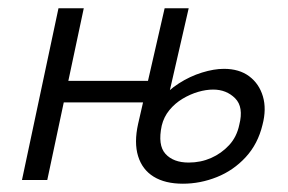

<svg xmlns="http://www.w3.org/2000/svg" viewBox="-20 -434 694 463"><path d="M33 0 121 -414H182L94 0ZM101 -187 111 -239H371L360 -187ZM421 9Q378 9 350.5 -8Q323 -25 313 -57.5Q303 -90 313 -135L377 -414H435L370 -131Q360 -84 379 -63Q398 -42 435 -42Q464 -42 489 -53Q514 -64 532.5 -84Q551 -104 557 -133Q568 -176 547 -197Q526 -218 494 -218Q477 -218 458 -212.5Q439 -207 420.5 -196Q402 -185 388.5 -168.5Q375 -152 370 -131H332Q342 -165 363.5 -190.5Q385 -216 411.5 -233Q438 -250 467 -259Q496 -268 520 -268Q557 -268 581 -250Q605 -232 614 -201.5Q623 -171 613 -133Q602 -87 572.5 -55Q543 -23 503 -7Q463 9 421 9Z"/></svg>

Font: Ysabeau Infant
Style: Italic
Weight: 400
Italic angle: -12°
Designer: Christian Thalmann (Catharsis Fonts)
Version: Version 2.001;gftools[0.9.30]; featfreeze: ss01,ss02,lnum